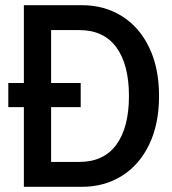

<svg xmlns="http://www.w3.org/2000/svg" viewBox="-20 -720 664 740"><path d="M72 -307H12V-400H72V-700H296Q382 -700 449.5 -658Q517 -616 555 -537Q593 -458 593 -350Q593 -242 555 -163Q517 -84 449.5 -42Q382 0 296 0H72ZM286 -96Q380 -96 428.5 -162.5Q477 -229 477 -350Q477 -471 428.5 -537.5Q380 -604 286 -604H177V-400H291V-307H177V-96Z"/></svg>

Font: Cabin Condensed Medium
Style: Regular
Weight: 500
Width: 3
Version: Version 2.001